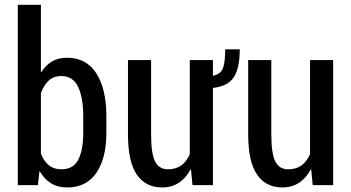

<svg xmlns="http://www.w3.org/2000/svg" viewBox="-20 -782 1482 811"><path d="M429.2 -220.2Q429.2 -113.3 387 -51.8Q344.7 9.8 264.2 9.8Q224.1 9.8 195.8 -7.6Q167.5 -24.9 147.9 -58.6L146.5 -58.1L140.1 0H55.2V-761.7H152.8V-477.1H154.3Q172.9 -506.8 199.7 -522.5Q226.6 -538.1 263.2 -538.1Q344.7 -538.1 387 -472.2Q429.2 -406.2 429.2 -292ZM331.5 -292Q331.5 -369.6 309.8 -415.3Q288.1 -460.9 238.3 -460.9Q207 -460.9 186.3 -441.9Q165.5 -422.9 152.8 -389.2V-133.3Q165 -101.6 186 -84.2Q207 -66.9 239.3 -66.9Q289.6 -66.9 310.5 -107.2Q331.5 -147.5 331.5 -220.2Z M992.7 -573.7Q992.7 -495.1 967.8 -456.3Q942.9 -417.5 879.4 -410.6V0H793L786.6 -67.4H785.6Q765.6 -29.8 735.4 -10Q705.1 9.8 665 9.8Q595.7 9.8 558.1 -44.2Q520.5 -98.1 520.5 -216.3V-528.3H618.2V-215.3Q618.2 -132.3 635.3 -99.6Q652.3 -66.9 689 -66.9Q723.1 -66.9 745.6 -83.3Q768.1 -99.6 781.7 -130.9V-528.3H879.4V-461.9Q912.1 -468.8 921.6 -493.7Q931.2 -518.6 931.2 -573.7Z M1294.4 -67.4H1293.5Q1273.4 -29.8 1243.2 -10Q1212.9 9.8 1172.9 9.8Q1103.5 9.8 1065.9 -44.2Q1028.3 -98.1 1028.3 -216.3V-528.3H1126V-215.3Q1126 -132.3 1143.1 -99.6Q1160.2 -66.9 1196.8 -66.9Q1231 -66.9 1253.4 -83.3Q1275.9 -99.6 1289.6 -130.9V-528.3H1387.2V0H1300.8Z"/></svg>

Font: Franco
Style: Regular
Weight: 400
Designer: Google
Version: Version 1.200311; 2013